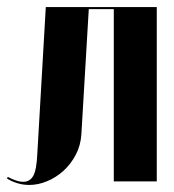

<svg xmlns="http://www.w3.org/2000/svg" viewBox="-20 -515 495 545"><path d="M2 -13Q13 -7 24.5 -3Q36 1 46 1Q65 1 74.5 -16Q84 -33 86 -80L110 -495H425V0H303V-489H232L211 -134Q209 -102 195 -75.5Q181 -49 160 -30Q139 -11 113.5 -0.5Q88 10 63 10Q30 10 0 -8Z"/></svg>

Font: Moniqa Black Display
Style: Regular
Weight: 900
Designer: Rajesh Rajput
Foundry: Rajesh Rajput
Version: Version 1.000